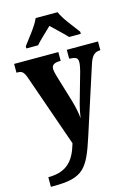

<svg xmlns="http://www.w3.org/2000/svg" viewBox="-146 -840 804 1141"><g transform="rotate(-15 256.0 -270.0)"><path d="M92 -619V-606H164C185 -631 231 -672 259 -700C285 -674 337 -627 355 -606H427V-619C400 -657 345 -721 327 -766H192C174 -721 119 -657 92 -619ZM20 167V226H38C219 226 252 179 311 -3L443 -411C459 -463 478 -481 510 -482H514V-536H322V-482L326 -481C361 -479 375 -473 375 -447C375 -433 370 -407 366 -393L313 -206C306 -181 301 -154 296 -122C294 -149 286 -193 272 -239L224 -398C218 -417 214 -434 214 -448C214 -469 228 -482 266 -482H270V-536H-2V-482H3C30 -482 42 -475 56 -435L211 9C184 102 142 167 20 167Z"/></g></svg>

Font: Noto Serif Myanmar Condensed ExtraBold
Style: Regular
Weight: 800
Width: 3
Designer: Ben Mitchell and the Monotype Design Team
Foundry: Monotype Imaging Inc.
Version: Version 2.106